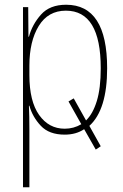

<svg xmlns="http://www.w3.org/2000/svg" viewBox="-20 -558 521 810"><path d="M405 -270Q405 -186 388.5 -132Q372 -78 343 -50L291 -143L269 -130L323 -34Q291 -15 253 -15Q186 -15 145 -73Q104 -131 104 -241V-281Q104 -384 143.5 -448.5Q183 -513 258 -513Q405 -513 405 -270ZM335 -13 384 73 405 59 357 -27Q432 -95 432 -270Q432 -538 259 -538Q190 -538 153 -496.5Q116 -455 102 -403H100L99 -528H77V232H104V-11Q104 -39 103.5 -64.5Q103 -90 102 -112H104Q117 -65 152 -27.5Q187 10 253 10Q301 10 335 -13Z"/></svg>

Font: Noto Sans Display SemiCondensed Thin
Style: Regular
Weight: 250
Width: 4
Designer: Monotype Design team
Foundry: Monotype Imaging Inc.
Version: 1.000